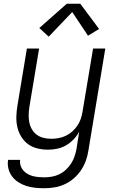

<svg xmlns="http://www.w3.org/2000/svg" viewBox="-20 -788 640 1021"><path d="M215 213Q191 213 167 210.5Q143 208 120.5 201Q98 194 78.5 181.5Q59 169 45 151Q31 133 25 109.5Q19 86 23 62H87Q85 78 89.5 92.5Q94 107 103.5 118Q113 129 126 136.5Q139 144 153.5 148Q168 152 184 153.5Q200 155 215 155Q235 155 255.5 151.5Q276 148 295.5 138.5Q315 129 331 114Q347 99 358.5 81Q370 63 376.5 43.5Q383 24 387 3L401 -87Q389 -65 370.5 -46Q352 -27 330 -14.5Q308 -2 283.5 3Q259 8 235 8Q206 8 178 1Q150 -6 128.5 -22Q107 -38 92.5 -62Q78 -86 72 -113Q66 -140 67 -169.5Q68 -199 73 -228L123 -530H188L136 -218Q133 -198 132.5 -177Q132 -156 136 -136.5Q140 -117 150 -100Q160 -83 175.5 -71.5Q191 -60 211 -55Q231 -50 252 -50Q252 -50 252.5 -50Q253 -50 253 -50Q272 -50 291.5 -53.5Q311 -57 330 -66Q349 -75 364.5 -89Q380 -103 391.5 -120Q403 -137 409.5 -156Q416 -175 419 -195L475 -530H540L450 13Q446 40 436.5 66.5Q427 93 411 117Q395 141 372.5 160.5Q350 180 323.5 192Q297 204 269.5 208.5Q242 213 215 213ZM239 -593 189 -639 335 -768H407L507 -634L448 -598L364 -724Z"/></svg>

Font: Iosevka Curly Light Extended
Style: Italic
Weight: 300
Width: 7
Italic angle: -9°
Monospace: yes
Designer: Belleve Invis
Foundry: Belleve Invis
Version: Version 11.1.0; ttfautohint (v1.8.3)